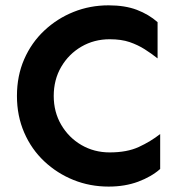

<svg xmlns="http://www.w3.org/2000/svg" viewBox="-20 -689 668 724"><path d="M389.6 14.6Q319.3 14.6 257.3 -10.3Q195.3 -35.2 147 -80.6Q98.6 -126 71.3 -189Q43.9 -252 43.9 -327.1Q43.9 -403.3 71.3 -465.8Q98.6 -528.3 147 -573.7Q195.3 -619.1 257.3 -644Q319.3 -668.9 389.6 -668.9Q451.2 -668.9 496.1 -651.9Q541 -634.8 574.2 -605.5V-468.8Q550.8 -487.3 525.4 -503.4Q500 -519.5 468.8 -530.3Q437.5 -541 393.6 -541Q335 -541 287.1 -513.2Q239.3 -485.4 210.9 -437Q182.6 -388.7 182.6 -327.1Q182.6 -266.6 210.9 -218.3Q239.3 -169.9 287.1 -142.1Q335 -114.3 393.6 -114.3Q459 -114.3 503.4 -134.8Q547.9 -155.3 584 -183.6V-51.8Q550.8 -22.5 501 -3.9Q451.2 14.6 389.6 14.6Z"/></svg>

Font: Sen
Style: Bold
Weight: 700
Designer: Kosal Sen, Philatype
Foundry: Philatype
Version: Version 2.000;gftools[0.9.31]